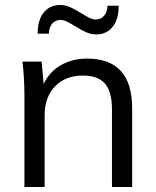

<svg xmlns="http://www.w3.org/2000/svg" viewBox="-20 -750 625 770"><path d="M510 -316V0H429V-312Q429 -382 401 -414.5Q373 -447 313 -447Q243 -447 201 -404Q159 -361 159 -288V0H78V-362Q78 -440 70 -503H147L155 -413Q178 -462 224 -488.5Q270 -515 329 -515Q510 -515 510 -316ZM221 -730Q242 -730 261 -721.5Q280 -713 306 -697Q327 -684 339.5 -678Q352 -672 364 -672Q386 -672 398.5 -688Q411 -704 411 -727H456Q456 -672 431.5 -642Q407 -612 366 -612Q345 -612 326 -620.5Q307 -629 281 -645Q260 -658 247.5 -664Q235 -670 223 -670Q201 -670 188.5 -654Q176 -638 176 -615H131Q131 -670 155.5 -700Q180 -730 221 -730Z"/></svg>

Font: Muli-Regular
Style: Regular
Weight: 400
Version: Version 2.000